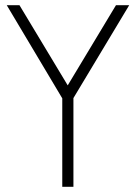

<svg xmlns="http://www.w3.org/2000/svg" viewBox="-20 -720 526 740"><path d="M263 -342 478 -700H427L241 -391L55 -700H6L220 -341V0H263Z"/></svg>

Font: Advent Pro Light
Style: Regular
Weight: 300
Version: Version 3.000